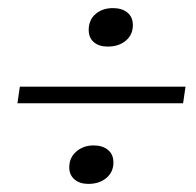

<svg xmlns="http://www.w3.org/2000/svg" viewBox="-20 -504 485 474"><path d="M151 -91Q151 -115 168.5 -130Q186 -145 211 -145Q233 -145 246.5 -134Q260 -123 260 -103Q260 -79 242.5 -64.5Q225 -50 198 -50Q177 -50 164 -61Q151 -72 151 -91ZM199 -430Q199 -455 216 -469.5Q233 -484 259 -484Q281 -484 294.5 -473Q308 -462 308 -442Q308 -418 290.5 -403.5Q273 -389 246 -389Q224 -389 211.5 -400Q199 -411 199 -430ZM438 -290 432 -249H23L29 -290Z"/></svg>

Font: Unna
Style: Italic
Weight: 400
Italic angle: -8.05°
Designer: Jorge de Buen Unna
Foundry: Omnibus-Type
Version: Version 2.008